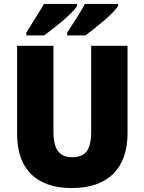

<svg xmlns="http://www.w3.org/2000/svg" viewBox="-20 -947 735 977"><path d="M581 -917V-927H412C393 -889 353 -831 322 -781V-767H415C465 -804 561 -881 581 -917ZM372 -917V-927H204C183 -890 145 -832 114 -781V-767H205C258 -806 352 -880 372 -917ZM629 -269V-714H444V-278C444 -184 415 -147 348 -147C284 -147 252 -184 252 -277V-714H67V-265C67 -87 165 10 345 10C533 10 629 -94 629 -269Z"/></svg>

Font: Noto Sans Telugu SemiCondensed Black
Style: Regular
Weight: 900
Width: 4
Designer: Jelle Bosma - Monotype Design Team
Foundry: Monotype Imaging Inc.
Version: Version 2.005